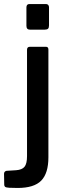

<svg xmlns="http://www.w3.org/2000/svg" viewBox="-63 -762 330 952"><path d="M180 -636Q180 -625 175.5 -620Q171 -615 159 -615H85Q68 -615 68 -634V-725Q68 -742 83 -742H165Q172 -742 176 -737.5Q180 -733 180 -726ZM24 170Q-1 170 -17 169Q-33 168 -37.5 164.5Q-42 161 -42 154L-43 100Q-43 88 -31 85L17 82Q46 80 58.5 65Q71 50 71 12V-515Q71 -530 85 -530H165Q177 -530 177 -516V18Q177 97 141.5 133.5Q106 170 24 170Z"/></svg>

Font: Libre Franklin Medium
Style: Regular
Weight: 500
Designer: Pablo Impallari, Rodrigo Fuenzalida
Foundry: Impallari Type
Version: Version 1.002; ttfautohint (v1.5)